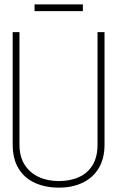

<svg xmlns="http://www.w3.org/2000/svg" viewBox="-20 -847 538 878"><path d="M359 -827H138V-796H359ZM458 -186V-700H426V-186Q426 -130 404 -93Q382 -56 342 -37.5Q302 -19 249 -19Q197 -19 156.5 -38Q116 -57 92.5 -94Q69 -131 69 -186V-700H38V-186Q38 -121 64.5 -77Q91 -33 139 -11Q187 11 249 11Q311 11 358 -11.5Q405 -34 431.5 -78Q458 -122 458 -186Z"/></svg>

Font: Advent Pro ExtraLight
Style: Regular
Weight: 250
Version: Version 3.000